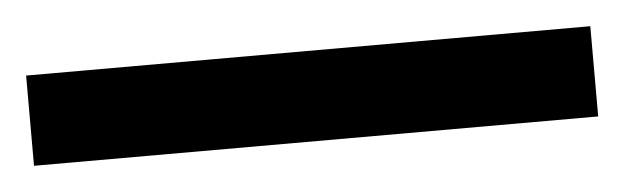

<svg xmlns="http://www.w3.org/2000/svg" viewBox="-27 -877 517 159"><g transform="rotate(-5 231.5 -797.5)"><path d="M466 -760V-835H-3V-760Z"/></g></svg>

Font: Noto Sans Devanagari Condensed Medium
Style: Regular
Weight: 500
Width: 3
Designer: Jelle Bosma - Monotype Design Team
Foundry: Monotype Imaging Inc.
Version: Version 2.004